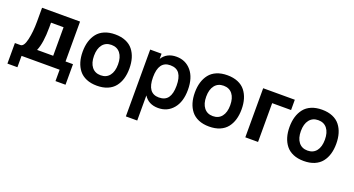

<svg xmlns="http://www.w3.org/2000/svg" viewBox="-48 -1153 3664 1985"><g transform="rotate(20 1784.0 -160.5)"><path d="M577.1 -101.1H659.2V125H548.8V0H129.9V125H20V-101.1H82Q119.6 -102.5 139.2 -188Q159.2 -274.9 159.2 -388.2V-540H577.1ZM259.8 -112.8H437V-426.8H298.8V-376Q298.8 -202.1 259.8 -112.8Z M868.4 -380.4Q833.5 -335.9 833.5 -257.8Q833.5 -179.7 868.4 -135.3Q903.3 -90.8 965.8 -90.8Q1028.3 -90.8 1063 -135Q1097.7 -179.2 1097.7 -257.8Q1097.7 -336.4 1063 -380.6Q1028.3 -424.8 965.8 -424.8Q903.3 -424.8 868.4 -380.4ZM723.6 -145.5Q708.5 -195.8 708.5 -257.8Q708.5 -319.8 723.6 -370.1Q738.8 -420.4 769 -459Q799.3 -497.6 849.4 -518.8Q899.4 -540 965.8 -540Q1032.2 -540 1082.3 -518.8Q1132.3 -497.6 1162.6 -459Q1192.9 -420.4 1207.8 -370.1Q1222.7 -319.8 1222.7 -257.8Q1222.7 -195.8 1207.8 -145.5Q1192.9 -95.2 1162.6 -56.9Q1132.3 -18.6 1082.3 2.7Q1032.2 23.9 965.8 23.9Q899.4 23.9 849.4 2.7Q799.3 -18.6 769 -56.9Q738.8 -95.2 723.6 -145.5Z M1482.4 -257.8Q1482.4 -81.1 1609.4 -81.1Q1678.2 -81.1 1710 -125.5Q1741.7 -169.9 1741.7 -257.8Q1741.7 -345.7 1710 -390.4Q1678.2 -435.1 1609.4 -435.1Q1482.4 -435.1 1482.4 -257.8ZM1357.4 -516.1H1482.4V-459Q1533.7 -540 1639.6 -540Q1740.7 -540 1803.7 -465.3Q1866.7 -390.6 1866.7 -257.8Q1866.7 -125.5 1803.7 -50.8Q1740.7 23.9 1639.6 23.9Q1533.7 23.9 1482.4 -57.1V219.2H1357.4Z M2102.8 -380.4Q2067.9 -335.9 2067.9 -257.8Q2067.9 -179.7 2102.8 -135.3Q2137.7 -90.8 2200.2 -90.8Q2262.7 -90.8 2297.4 -135Q2332 -179.2 2332 -257.8Q2332 -336.4 2297.4 -380.6Q2262.7 -424.8 2200.2 -424.8Q2137.7 -424.8 2102.8 -380.4ZM1958 -145.5Q1942.9 -195.8 1942.9 -257.8Q1942.9 -319.8 1958 -370.1Q1973.1 -420.4 2003.4 -459Q2033.7 -497.6 2083.7 -518.8Q2133.8 -540 2200.2 -540Q2266.6 -540 2316.7 -518.8Q2366.7 -497.6 2397 -459Q2427.2 -420.4 2442.1 -370.1Q2457 -319.8 2457 -257.8Q2457 -195.8 2442.1 -145.5Q2427.2 -95.2 2397 -56.9Q2366.7 -18.6 2316.7 2.7Q2266.6 23.9 2200.2 23.9Q2133.8 23.9 2083.7 2.7Q2033.7 -18.6 2003.4 -56.9Q1973.1 -95.2 1958 -145.5Z M2939.9 -540V-426.8H2731.9V0H2591.8V-540Z M3144.3 -380.4Q3109.4 -335.9 3109.4 -257.8Q3109.4 -179.7 3144.3 -135.3Q3179.2 -90.8 3241.7 -90.8Q3304.2 -90.8 3338.9 -135Q3373.5 -179.2 3373.5 -257.8Q3373.5 -336.4 3338.9 -380.6Q3304.2 -424.8 3241.7 -424.8Q3179.2 -424.8 3144.3 -380.4ZM2999.5 -145.5Q2984.4 -195.8 2984.4 -257.8Q2984.4 -319.8 2999.5 -370.1Q3014.6 -420.4 3044.9 -459Q3075.2 -497.6 3125.2 -518.8Q3175.3 -540 3241.7 -540Q3308.1 -540 3358.2 -518.8Q3408.2 -497.6 3438.5 -459Q3468.8 -420.4 3483.6 -370.1Q3498.5 -319.8 3498.5 -257.8Q3498.5 -195.8 3483.6 -145.5Q3468.8 -95.2 3438.5 -56.9Q3408.2 -18.6 3358.2 2.7Q3308.1 23.9 3241.7 23.9Q3175.3 23.9 3125.2 2.7Q3075.2 -18.6 3044.9 -56.9Q3014.6 -95.2 2999.5 -145.5Z"/></g></svg>

Font: Miedinger*
Style: Bold
Weight: 700
Version: Version 001.000